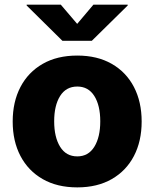

<svg xmlns="http://www.w3.org/2000/svg" viewBox="-20 -790 659 820"><path d="M310.1 10.3Q224.1 10.3 162.4 -25.1Q100.6 -60.5 67.4 -123.8Q34.2 -187 34.2 -271Q34.2 -355 67.4 -418.5Q100.6 -481.9 162.4 -517.3Q224.1 -552.7 310.1 -552.7Q395.5 -552.7 457.3 -517.3Q519 -481.9 552 -418.5Q585 -355 585 -271Q585 -187 552 -123.8Q519 -60.5 457.3 -25.1Q395.5 10.3 310.1 10.3ZM310.1 -122.1Q357.4 -122.1 382.8 -163.1Q408.2 -204.1 408.2 -272Q408.2 -339.8 382.8 -380.1Q357.4 -420.4 310.1 -420.4Q262.2 -420.4 236.8 -380.1Q211.4 -339.8 211.4 -272Q211.4 -204.1 236.8 -163.1Q262.2 -122.1 310.1 -122.1ZM239.7 -770 309.6 -688 378.9 -770H525.4V-766.6L372.1 -615.7H246.6L93.8 -766.6V-770Z"/></svg>

Font: Inter Extra Bold
Style: Regular
Weight: 800
Designer: Rasmus Andersson
Foundry: rsms
Version: Version 4.000;git-3c8e0fc